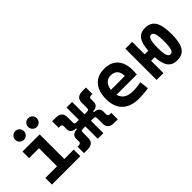

<svg xmlns="http://www.w3.org/2000/svg" viewBox="47 -1493 2249 2249"><g transform="rotate(-45 1172.0 -368.5)"><path d="M73.2 0V-109.4H267.1V-408.2H102.5V-517.6H387.2V-109.4H543V0ZM424.8 -602.5Q395 -602.5 374 -623.8Q353 -645 353 -674.8Q353 -705.1 374 -726.1Q395 -747.1 424.8 -747.1Q455.1 -747.1 476.3 -726.1Q497.6 -705.1 497.6 -674.8Q497.6 -645 476.3 -623.8Q455.1 -602.5 424.8 -602.5ZM211.9 -602.5Q182.1 -602.5 160.9 -623.8Q139.6 -645 139.6 -674.8Q139.6 -705.1 160.9 -726.1Q182.1 -747.1 211.9 -747.1Q241.7 -747.1 262.7 -726.1Q283.7 -705.1 283.7 -674.8Q283.7 -645 262.7 -623.8Q241.7 -602.5 211.9 -602.5Z M599.1 4.9V-102.5H625Q636.2 -102.5 645 -109.4Q653.8 -116.2 653.8 -131.3V-182.1Q653.8 -213.9 674.3 -231.2Q694.8 -248.5 724.6 -251L737.8 -252V-265.6L724.6 -266.6Q694.8 -269 674.3 -286.6Q653.8 -304.2 653.8 -335.4V-386.2Q653.8 -401.9 645 -408.4Q636.2 -415 625 -415H599.1V-522.5H658.7Q708 -522.5 734.1 -500.2Q760.3 -478 760.3 -428.7V-356.9Q760.3 -356.4 760.3 -355.5Q760.3 -329.6 764.6 -321Q769 -312.5 794.9 -312.5H832V-517.6H924.8V-312.5H962.9Q988.8 -312.5 993.2 -321Q997.6 -329.6 997.6 -355.5Q997.6 -356.4 997.6 -356.9V-428.7Q997.6 -478 1023.7 -500.2Q1049.8 -522.5 1099.1 -522.5H1158.7V-415H1132.8Q1122.1 -415 1113 -408.4Q1104 -401.9 1104 -386.2V-335.4Q1104 -304.2 1083.5 -286.6Q1063 -269 1033.2 -266.6L1020 -265.6V-252L1033.2 -251Q1063 -248.5 1083.5 -231.2Q1104 -213.9 1104 -182.1V-131.3Q1104 -116.2 1113 -109.4Q1122.1 -102.5 1132.8 -102.5H1158.7V4.9H1099.1Q1049.8 4.9 1023.7 -17.3Q997.6 -39.6 997.6 -88.9V-161.1Q997.6 -161.6 997.6 -162.6Q997.6 -188.5 993.2 -197Q988.8 -205.6 962.9 -205.6H924.8V0H832V-205.6H794.9Q769 -205.6 764.6 -197Q760.3 -188.5 760.3 -162.6Q760.3 -161.6 760.3 -161.1V-88.9Q760.3 -39.6 734.1 -17.3Q708 4.9 658.7 4.9Z M1507.3 9.8Q1373.5 9.8 1301 -59.8Q1228.5 -129.4 1228.5 -259.8Q1228.5 -386.7 1290.3 -457Q1352.1 -527.3 1464.4 -527.3Q1572.8 -527.3 1632.1 -462.9Q1691.4 -398.4 1691.4 -275.9Q1691.4 -240.7 1688.5 -209H1351.6Q1380.9 -101.6 1519 -101.6Q1553.2 -101.6 1586.2 -105.2Q1619.1 -108.9 1653.3 -115.2L1666 -3.9Q1617.7 4.9 1577.9 7.3Q1538.1 9.8 1507.3 9.8ZM1346.2 -295.9H1576.2Q1576.2 -355.5 1546.9 -387Q1517.6 -418.5 1465.3 -418.5Q1414.6 -418.5 1383.8 -386.7Q1353 -355 1346.2 -295.9Z M2141.1 9.8Q2063.5 9.8 2024.7 -41Q1985.8 -91.8 1979.5 -204.1H1919.9V0H1806.6V-517.6H1919.9V-311H1979.5Q1986.8 -424.3 2025.6 -475.8Q2064.5 -527.3 2141.1 -527.3Q2231 -527.3 2271.2 -462.6Q2311.5 -397.9 2311.5 -253.9Q2311.5 -115.2 2271.2 -52.7Q2231 9.8 2141.1 9.8ZM2135.3 -96.2Q2163.6 -96.2 2176.5 -133.5Q2189.5 -170.9 2189.5 -253.9Q2189.5 -342.3 2176.5 -381.8Q2163.6 -421.4 2135.3 -421.4Q2106.9 -421.4 2093.8 -381.8Q2080.6 -342.3 2080.6 -253.9Q2080.6 -170.9 2093.8 -133.5Q2106.9 -96.2 2135.3 -96.2Z"/></g></svg>

Font: CaskaydiaCove NF SemiBold
Style: Regular
Weight: 600
Designer: Aaron Bell
Foundry: Saja Typeworks
Version: Version 2111.001; VTT 6.35;Nerd Fonts 3.2.1